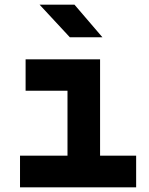

<svg xmlns="http://www.w3.org/2000/svg" viewBox="-20 -805 640 825"><path d="M565 0H66V-136H270V-415H90V-550H410V-136H565ZM420 -645H280L150 -785H300Z"/></svg>

Font: JetBrains Mono Extra Bold
Style: Regular
Weight: 800
Monospace: yes
Designer: Philipp Nurullin, Konstantin Bulenkov
Foundry: JetBrains
Version: 2.002